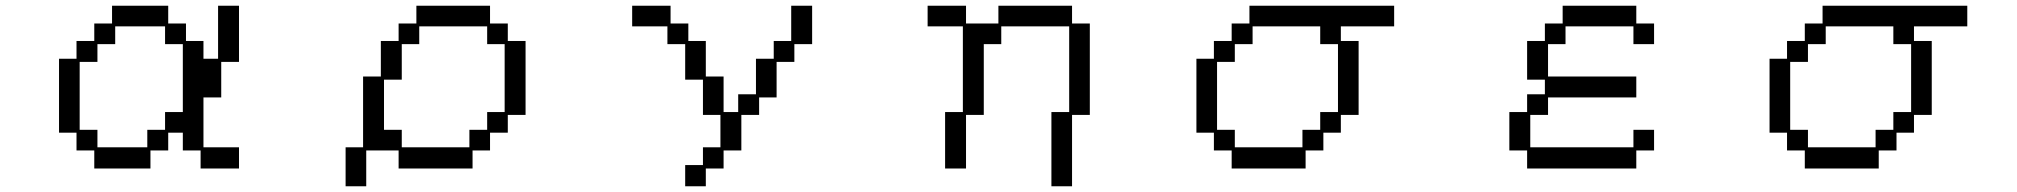

<svg xmlns="http://www.w3.org/2000/svg" viewBox="-20 -560 7040 670"><path d="M186 -355H247V-417H309V-478H371V-540H567V-478H629V-417H690V-355H741V-540H814V-344H752V-220H690V-46H814V28H680V-35H618V-97H567V-35H505V28H309V-35H247V-97H186ZM320 -107V-46H494V-107H556V-169H618V-406H556V-468H382V-406H320V-344H258V-107Z M1186 -46H1247V-293H1309V-417H1371V-478H1433V-540H1690V-478H1752V-417H1814V-159H1752V-97H1690V-35H1629V28H1371V-35H1258V90H1186ZM1382 -107V-46H1618V-107H1680V-169H1741V-406H1680V-468H1443V-406H1382V-282H1320V-107Z M2433 16V-46H2494V-159H2433V-282H2371V-406H2309V-468H2186V-540H2320V-478H2382V-417H2443V-293H2505V-169H2556V-231H2618V-355H2680V-417H2741V-540H2814V-406H2752V-344H2690V-220H2629V-159H2567V-35H2505V28H2443V90H2371V16Z M3278 -169H3340V-468H3217V-540H3351V-478H3464V-540H3721V-478H3783V-159H3721V90H3649V-169H3711V-468H3474V-406H3413V-159H3351V28H3278Z M4155 -355H4216V-417H4278V-478H4340V-540H4845V-468H4659V-417H4721V-159H4659V-97H4598V-35H4536V28H4278V-35H4216V-97H4155ZM4289 -107V-46H4525V-107H4587V-169H4649V-406H4587V-468H4351V-406H4289V-344H4227V-107Z M5247 -169H5309V-231H5371V-282H5309V-417H5371V-478H5433V-540H5690V-478H5752V-406H5680V-468H5443V-406H5382V-293H5690V-220H5382V-159H5320V-46H5680V-107H5752V-35H5690V28H5309V-35H5247Z M6155 -355H6216V-417H6278V-478H6340V-540H6845V-468H6659V-417H6721V-159H6659V-97H6598V-35H6536V28H6278V-35H6216V-97H6155ZM6289 -107V-46H6525V-107H6587V-169H6649V-406H6587V-468H6351V-406H6289V-344H6227V-107Z"/></svg>

Font: DotGothic16
Style: Regular
Weight: 400
Designer: Fontworks Inc.
Foundry: Fontworks Inc.
Version: Version 1.100